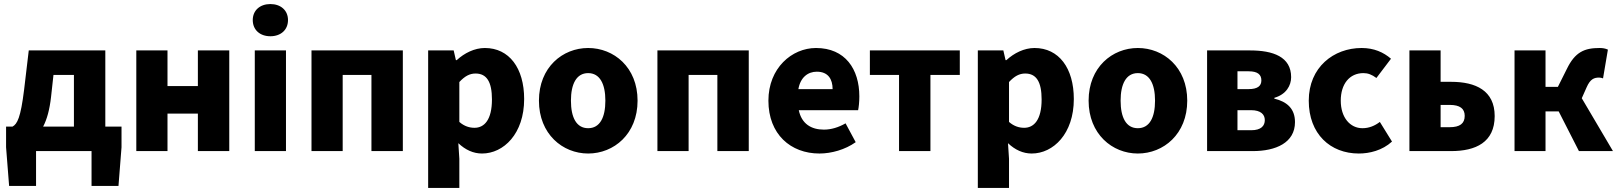

<svg xmlns="http://www.w3.org/2000/svg" viewBox="-20 -746 7989 948"><path d="M232 -267 244 -376H345V-121H193C212 -157 225 -205 232 -267ZM158 0H432V172H565L580 -19V-121H500V-497H122L99 -303C82 -164 65 -134 42 -121H10V-19L25 172H158Z M653 0H807V-185H957V0H1112V-497H957V-321H807V-497H653Z M1238 0H1392V-497H1238ZM1315 -567C1366 -567 1402 -598 1402 -647C1402 -695 1366 -726 1315 -726C1264 -726 1228 -695 1228 -647C1228 -598 1264 -567 1315 -567Z M1518 0H1672V-376H1814V0H1969V-497H1518Z M2094 182H2248V38L2243 -39C2278 -6 2317 12 2360 12C2467 12 2568 -86 2568 -257C2568 -410 2494 -509 2374 -509C2323 -509 2273 -484 2235 -449H2231L2220 -497H2094ZM2323 -115C2299 -115 2273 -122 2248 -144V-341C2275 -370 2299 -383 2328 -383C2383 -383 2409 -342 2409 -255C2409 -154 2371 -115 2323 -115Z M2884 12C3011 12 3128 -84 3128 -249C3128 -414 3011 -509 2884 -509C2758 -509 2641 -414 2641 -249C2641 -84 2758 12 2884 12ZM2884 -113C2826 -113 2799 -166 2799 -249C2799 -331 2826 -385 2884 -385C2942 -385 2969 -331 2969 -249C2969 -166 2942 -113 2884 -113Z M3226 0H3380V-376H3522V0H3677V-497H3226Z M4026 12C4085 12 4153 -7 4205 -44L4155 -137C4120 -117 4084 -106 4048 -106C3985 -106 3938 -135 3924 -202H4217C4220 -216 4223 -242 4223 -270C4223 -405 4153 -509 4009 -509C3890 -509 3774 -410 3774 -249C3774 -83 3884 12 4026 12ZM3922 -306C3932 -364 3969 -392 4013 -392C4069 -392 4091 -355 4091 -306Z M4419 0H4574V-376H4719V-497H4275V-376H4419Z M4808 182H4962V38L4957 -39C4992 -6 5031 12 5074 12C5181 12 5282 -86 5282 -257C5282 -410 5208 -509 5088 -509C5037 -509 4987 -484 4949 -449H4945L4934 -497H4808ZM5037 -115C5013 -115 4987 -122 4962 -144V-341C4989 -370 5013 -383 5042 -383C5097 -383 5123 -342 5123 -255C5123 -154 5085 -115 5037 -115Z M5598 12C5725 12 5842 -84 5842 -249C5842 -414 5725 -509 5598 -509C5472 -509 5355 -414 5355 -249C5355 -84 5472 12 5598 12ZM5598 -113C5540 -113 5513 -166 5513 -249C5513 -331 5540 -385 5598 -385C5656 -385 5683 -331 5683 -249C5683 -166 5656 -113 5598 -113Z M5940 0H6166C6279 0 6374 -41 6374 -143C6374 -210 6334 -244 6272 -259V-263C6331 -280 6355 -324 6355 -365C6355 -466 6265 -497 6153 -497H5940ZM6090 -306V-394H6145C6191 -394 6208 -377 6208 -349C6208 -322 6190 -306 6145 -306ZM6090 -103V-202H6157C6205 -202 6225 -181 6225 -153C6225 -125 6207 -103 6158 -103Z M6689 12C6742 12 6805 -3 6853 -47L6793 -144C6768 -125 6740 -113 6707 -113C6646 -113 6600 -166 6600 -249C6600 -331 6643 -385 6712 -385C6734 -385 6753 -378 6776 -361L6848 -456C6811 -488 6764 -509 6703 -509C6565 -509 6442 -414 6442 -249C6442 -84 6549 12 6689 12Z M6939 0H7145C7266 0 7360 -43 7360 -173C7360 -299 7266 -342 7145 -342H7093V-497H6939ZM7093 -118V-228H7138C7188 -228 7212 -210 7212 -174C7212 -136 7188 -118 7138 -118Z M7458 0H7611V-196H7676L7776 0H7944L7790 -261L7814 -315C7832 -356 7851 -363 7876 -363C7883 -363 7889 -361 7895 -359L7919 -501C7906 -507 7893 -509 7878 -509C7804 -509 7757 -490 7716 -405L7672 -317H7611V-497H7458Z"/></svg>

Font: Source Sans Pro
Style: Bold
Weight: 700
Designer: Paul D. Hunt
Foundry: Adobe Systems Incorporated
Version: Version 3.006;hotconv 1.0.111;makeotfexe 2.5.65597